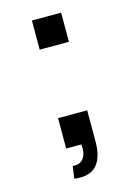

<svg xmlns="http://www.w3.org/2000/svg" viewBox="-109 -621 575 815"><g transform="rotate(-15 179.0 -213.5)"><path d="M142.5 134.5Q123 134.5 114.5 132.5L122 79Q152 81.5 167 64.5Q182 47.5 182 17.5Q182 12 181.8 7.8Q181.5 3.5 181 0H114.5V-133.5H242.5V5Q242.5 67 217.5 100.8Q192.5 134.5 142.5 134.5ZM243 -562.5V-434.5H114.5V-562.5Z"/></g></svg>

Font: Russisch Sans
Style: Bold
Weight: 700
Designer: Michael Sharanda (font) & Cristiano Sobral (main changes)
Foundry: Michael Sharanda
Version: Version 2.00;September 8, 2020;FontCreator 13.0.0.2681 64-bi